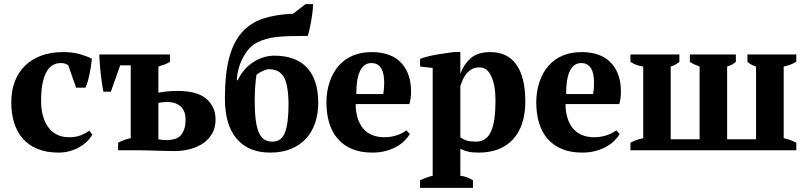

<svg xmlns="http://www.w3.org/2000/svg" viewBox="-20 -716 3842 915"><path d="M419.9 -74.2Q409.7 -56.6 393.6 -41Q377.4 -25.4 356.9 -13.9Q336.4 -2.4 311.8 4.4Q287.1 11.2 258.8 11.2Q202.1 11.2 159.9 -5.9Q117.7 -22.9 89.6 -54.4Q61.5 -85.9 47.6 -130.1Q33.7 -174.3 33.7 -228.5Q33.7 -282.7 50.3 -326.9Q66.9 -371.1 98.6 -402.3Q130.4 -433.6 176.3 -450.7Q222.2 -467.8 280.8 -467.8Q326.2 -467.8 359.6 -458.3Q393.1 -448.7 418 -436Q416.5 -420.4 413.6 -401.4Q410.6 -382.3 406.7 -363.3Q402.8 -344.2 397.9 -327.1Q393.1 -310.1 387.2 -298.3H342.8L304.7 -406.2Q297.4 -410.2 290 -412.8Q282.7 -415.5 268.6 -415.5Q250 -415.5 233.2 -406.7Q216.3 -397.9 203.6 -377Q190.9 -356 183.3 -321.5Q175.8 -287.1 175.8 -235.4Q175.8 -198.7 183.8 -167Q191.9 -135.3 208.3 -111.8Q224.6 -88.4 249.8 -75.2Q274.9 -62 309.6 -62Q341.8 -62 365.5 -71.5Q389.2 -81.1 405.3 -93.3Z M734.9 -52.2Q752.9 -48.3 772.9 -48.3Q792.5 -48.3 810.3 -53Q828.1 -57.6 839.4 -68.8Q850.1 -79.6 857.2 -98.6Q864.3 -117.7 864.3 -146Q864.3 -172.4 855.7 -188.7Q847.2 -205.1 834.2 -214.1Q821.3 -223.1 805.9 -226.6Q790.5 -230 776.9 -230Q764.6 -230 754.9 -228.8Q745.1 -227.5 734.9 -225.6ZM790 -456.5V-421.4Q778.8 -414.1 764.9 -408.9Q751 -403.8 734.9 -398.9V-274.4Q746.1 -276.4 769 -279.5Q792 -282.7 828.6 -282.7Q847.2 -282.7 865.7 -280.8Q884.3 -278.8 901.4 -274.7Q918.5 -270.5 933.3 -263.9Q948.2 -257.3 959.5 -248.5Q981.9 -230.5 994.6 -205.1Q1007.3 -179.7 1007.3 -145.5Q1007.3 -108.9 991.9 -81.1Q976.6 -53.2 950 -34.4Q923.3 -15.6 887.5 -5.9Q851.6 3.9 810.5 3.9Q798.3 3.9 776.1 3.4Q753.9 2.9 729 2.2Q704.1 1.5 679.4 0.7Q654.8 0 637.2 0H543V-35.6Q568.4 -50.3 603 -57.6V-404.8H552.7L508.3 -278.8H473.1Q469.2 -295.9 465.8 -319.3Q462.4 -342.8 459.7 -367.7Q457 -392.6 455.3 -416Q453.6 -439.5 453.6 -456.5Z M1051.8 -247.6Q1051.8 -361.8 1071.5 -438Q1091.3 -514.2 1131.6 -560.3Q1171.9 -606.4 1232.9 -627Q1293.9 -647.5 1376.5 -650.4L1436 -696.3H1471.7Q1471.7 -678.7 1469 -656.2Q1466.3 -633.8 1462.4 -611.8Q1458.5 -589.8 1454.1 -571.8Q1449.7 -553.7 1446.3 -544.9Q1397.9 -544.9 1362.1 -543.9Q1326.2 -543 1297.9 -539.8Q1269.5 -536.6 1247.1 -530Q1224.6 -523.4 1203.1 -512.2Q1183.1 -502 1166.5 -483.2Q1149.9 -464.4 1137.5 -440.7Q1125 -417 1117.4 -389.4Q1109.9 -361.8 1108.4 -333.5H1113.3Q1123 -356 1139.9 -377.2Q1156.7 -398.4 1179.4 -414.8Q1202.1 -431.2 1229.7 -440.9Q1257.3 -450.7 1288.6 -450.7Q1336.4 -450.7 1375 -437.3Q1413.6 -423.8 1440.7 -396Q1467.8 -368.2 1482.2 -325.7Q1496.6 -283.2 1496.6 -225.6Q1496.6 -176.3 1482.7 -133.1Q1468.8 -89.8 1440.4 -57.9Q1412.1 -25.9 1369.1 -7.3Q1326.2 11.2 1267.6 11.2Q1164.1 11.2 1107.9 -54.7Q1051.8 -120.6 1051.8 -247.6ZM1193.8 -239.7Q1193.8 -184.1 1198.5 -146.2Q1203.1 -108.4 1213.4 -85Q1223.6 -61.5 1239.5 -51.3Q1255.4 -41 1278.3 -41Q1321.8 -41 1338.4 -85.4Q1355 -129.9 1355 -219.2Q1355 -265.6 1348.1 -303Q1341.3 -340.3 1326.2 -358.4Q1312 -375 1295.9 -380.6Q1279.8 -386.2 1263.2 -386.2Q1255.9 -386.2 1247.3 -383.8Q1238.8 -381.3 1230.7 -377.4Q1222.7 -373.5 1215.1 -368.9Q1207.5 -364.3 1202.1 -359.9Q1200.7 -349.1 1199 -335Q1197.3 -320.8 1196.3 -305.2Q1195.3 -289.6 1194.6 -272.7Q1193.8 -255.9 1193.8 -239.7Z M1933.1 -76.7Q1923.3 -61 1907.7 -45.4Q1892.1 -29.8 1870.1 -17.3Q1848.1 -4.9 1819.1 3.2Q1790 11.2 1753.9 11.2Q1698.7 11.2 1658 -5.9Q1617.2 -22.9 1589.8 -54.2Q1562.5 -85.4 1549.1 -129.6Q1535.6 -173.8 1535.6 -228Q1535.6 -279.3 1551 -325.4Q1566.4 -371.6 1594.2 -402.8Q1651.9 -467.8 1752.4 -467.8Q1798.8 -467.8 1836.2 -453.6Q1873.5 -439.5 1898.4 -409.2Q1918 -385.7 1928.5 -353.3Q1939 -320.8 1939 -278.3Q1939 -248 1931.2 -220.2H1675.3Q1674.8 -202.6 1677.2 -186Q1679.7 -169.4 1684.1 -154.8Q1688.5 -140.1 1694.6 -128.2Q1700.7 -116.2 1707.5 -107.4Q1744.1 -62 1811.5 -62Q1840.8 -62 1867.9 -70.3Q1895 -78.6 1917 -94.7ZM1749.5 -415.5Q1731 -415.5 1717.3 -405.3Q1703.6 -395 1694.8 -375.7Q1686 -356.4 1681.9 -329.1Q1677.7 -301.8 1678.2 -267.6H1806.6Q1811.5 -298.3 1811 -325.2Q1810.5 -344.7 1807.4 -361.3Q1804.2 -377.9 1797.1 -389.9Q1790 -401.9 1778.3 -408.7Q1766.6 -415.5 1749.5 -415.5Z M2233.9 179.2H1981.9V143.1Q2014.6 127.9 2042 121.6V-392.1L1981.9 -398.9V-435.1Q1996.6 -441.4 2018.1 -446.8Q2039.6 -452.1 2062.5 -456.1Q2085.4 -460 2106.7 -462.9Q2127.9 -465.8 2142.6 -467.8H2173.8V-365.2H2174.3Q2189.5 -408.7 2223.1 -438.5Q2256.8 -467.8 2316.4 -467.8Q2356.4 -467.8 2387.5 -453.4Q2418.5 -439 2439.7 -409.7Q2460.9 -380.4 2472.2 -336.2Q2483.4 -292 2483.4 -231.9Q2483.4 -173.8 2468.5 -128.7Q2453.6 -83.5 2425 -52.2Q2396.5 -21 2355.2 -4.9Q2314 11.2 2260.7 11.2Q2229.5 11.2 2211.4 6.8Q2202.6 4.9 2193.1 1.5Q2183.6 -2 2173.8 -6.8V121.6Q2188 123 2202.6 127.9Q2217.3 132.8 2233.9 143.1ZM2261.7 -395Q2233.9 -395 2210.9 -373.5Q2188 -352.1 2173.8 -305.2V-62Q2188 -51.3 2204.6 -46.1Q2221.2 -41 2247.6 -41Q2273.9 -41 2291.7 -53.5Q2309.6 -65.9 2320.6 -90.8Q2331.5 -115.7 2336.4 -152.6Q2341.3 -189.5 2341.3 -237.8Q2341.3 -274.9 2336.2 -303.2Q2331.1 -331.5 2321.3 -352.1Q2312 -372.6 2298.6 -383.8Q2285.2 -395 2261.7 -395Z M2933.1 -76.7Q2923.3 -61 2907.7 -45.4Q2892.1 -29.8 2870.1 -17.3Q2848.1 -4.9 2819.1 3.2Q2790 11.2 2753.9 11.2Q2698.7 11.2 2658 -5.9Q2617.2 -22.9 2589.8 -54.2Q2562.5 -85.4 2549.1 -129.6Q2535.6 -173.8 2535.6 -228Q2535.6 -279.3 2551 -325.4Q2566.4 -371.6 2594.2 -402.8Q2651.9 -467.8 2752.4 -467.8Q2798.8 -467.8 2836.2 -453.6Q2873.5 -439.5 2898.4 -409.2Q2918 -385.7 2928.5 -353.3Q2939 -320.8 2939 -278.3Q2939 -248 2931.2 -220.2H2675.3Q2674.8 -202.6 2677.2 -186Q2679.7 -169.4 2684.1 -154.8Q2688.5 -140.1 2694.6 -128.2Q2700.7 -116.2 2707.5 -107.4Q2744.1 -62 2811.5 -62Q2840.8 -62 2867.9 -70.3Q2895 -78.6 2917 -94.7ZM2749.5 -415.5Q2731 -415.5 2717.3 -405.3Q2703.6 -395 2694.8 -375.7Q2686 -356.4 2681.9 -329.1Q2677.7 -301.8 2678.2 -267.6H2806.6Q2811.5 -298.3 2811 -325.2Q2810.5 -344.7 2807.4 -361.3Q2804.2 -377.9 2797.1 -389.9Q2790 -401.9 2778.3 -408.7Q2766.6 -415.5 2749.5 -415.5Z M3583 -52.2V-398.9Q3561 -405.3 3542 -421.4V-456.5H3774.9V-421.4Q3762.2 -414.1 3747.6 -408.4Q3732.9 -402.8 3714.8 -398.9V-57.6Q3748.5 -50.3 3774.9 -35.6V0H2984.4V-35.6Q3009.8 -50.3 3045.4 -57.6V-398.9Q3029.8 -400.9 3014.9 -406Q3000 -411.1 2984.4 -421.4V-456.5H3217.8V-421.4Q3200.7 -406.2 3176.3 -398.9V-52.2H3314V-398.9Q3301.8 -403.8 3289.6 -408.9Q3277.3 -414.1 3267.6 -421.4V-456.5H3486.8V-421.4Q3480.5 -414.6 3470.2 -409.2Q3460 -403.8 3445.3 -398.9V-52.2Z"/></svg>

Font: PT Astra Serif
Style: Bold
Weight: 700
Designer: A.Korolkova, I. Chaeva
Foundry: ParaType Ltd
Version: Version 1.002